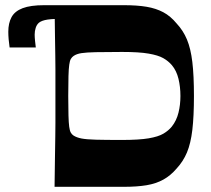

<svg xmlns="http://www.w3.org/2000/svg" viewBox="-20 -720 813 740"><path d="M190.3 0Q191.3 -71.3 191.9 -117.3Q192.6 -163.3 193.1 -193.5Q193.6 -223.7 193.6 -246.5Q193.6 -269.3 193.6 -292.8Q193.6 -316.3 193.6 -350Q193.6 -383 193.6 -406.5Q193.6 -430 193.6 -452.5Q193.6 -475 193.1 -505.5Q192.6 -536 191.9 -582Q191.3 -628 190.3 -700H457.4Q508.4 -700 544.9 -693.9Q581.4 -687.7 609.4 -672.8Q637.4 -657.8 660.4 -629.9Q686.1 -602.5 700.6 -567.7Q715.1 -532.9 721.3 -481Q727.5 -429.1 727.5 -350Q727.5 -271.5 721.3 -219.3Q715.1 -167.1 700.6 -132.4Q686.1 -97.8 660.4 -70.1Q637.4 -43.2 609.4 -27.7Q581.4 -12.3 544.9 -6.1Q508.4 0 457.4 0ZM450.1 -180.6Q516.1 -180.6 553.1 -186.9Q590.1 -193.2 609.7 -204.8Q629.4 -216.4 642.4 -232.4Q660.4 -255.3 667.9 -285.7Q675.4 -316.1 675.4 -350Q675.4 -385.2 667.9 -416.3Q660.4 -447.4 642.4 -468.9Q628.7 -484.9 609.1 -496Q589.4 -507.1 552.8 -513.4Q516.1 -519.8 450.1 -519.8Q385.4 -519.8 348.9 -518.9Q312.4 -518.1 293.9 -515.2Q275.4 -512.4 263.7 -504.4Q257.4 -500.1 253.2 -493.1Q249 -486.1 246.9 -470.6Q244.7 -455.2 243.9 -426.6Q243 -398.1 243 -350Q243 -303.2 243.9 -275Q244.7 -246.8 246.7 -231.7Q248.7 -216.6 252.7 -209.3Q256.7 -201.9 263.4 -197.6Q275.4 -189.9 294.3 -186.2Q313.1 -182.6 349.6 -181.6Q386.1 -180.6 450.1 -180.6ZM239.7 -647.9Q186.7 -647.9 163.8 -644.6Q141 -641.2 130.3 -632.6Q121.6 -625.2 117.6 -612.7Q113.6 -600.2 113.6 -586.6Q113.6 -580.2 114 -575.2Q114.3 -570.2 115.1 -562Q116 -553.8 118 -537.1H17Q14.7 -553.1 13.3 -568.7Q12 -584.2 12 -597.6Q12 -630.9 24.5 -653.9Q37 -677 67.4 -688.5Q97.8 -700 150.2 -700Q177.9 -700 194.9 -700Q211.9 -700 226 -700Z"/></svg>

Font: Ojuju ExtraLight
Style: Regular
Weight: 200
Designer: Chisaokwu Joboson, Mirko Velimirovic
Foundry: Udi Foundry
Version: Version 1.000